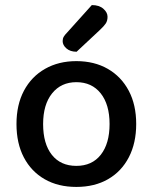

<svg xmlns="http://www.w3.org/2000/svg" viewBox="-20 -723 601 757"><path d="M517 -234Q517 -159 488 -103Q459 -47 406 -16.5Q353 14 281 14Q209 14 156 -16.5Q103 -47 74 -102.5Q45 -158 45 -234Q45 -310 74.5 -365.5Q104 -421 157.5 -451.5Q211 -482 281 -482Q352 -482 405 -451.5Q458 -421 487.5 -365.5Q517 -310 517 -234ZM281 -399Q221 -399 185.5 -355Q150 -311 150 -234Q150 -156 184.5 -112.5Q219 -69 281 -69Q343 -69 377.5 -113Q412 -157 412 -234Q412 -311 377 -355Q342 -399 281 -399ZM244 -594 342 -703Q371 -703 387.5 -688.5Q404 -674 404 -657Q404 -641 397 -630.5Q390 -620 374 -605L282 -519Q257 -519 242 -532Q227 -545 227 -561Q227 -571 231.5 -578.5Q236 -586 244 -594Z"/></svg>

Font: Baloo Bhaijaan 2 Medium
Style: Regular
Weight: 500
Designer: Sanskriti Dholi, Noopur Datye and Ek Type
Foundry: Ek Type
Version: Version 1.701